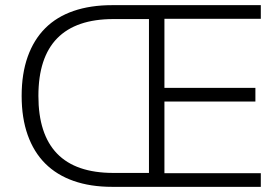

<svg xmlns="http://www.w3.org/2000/svg" viewBox="-20 -725 1082 745"><path d="M415 0Q331 0 265.5 -23Q200 -46 155.5 -90.5Q111 -135 87.5 -201Q64 -267 64 -353Q64 -439 87.5 -505Q111 -571 155.5 -615.5Q200 -660 265.5 -682.5Q331 -705 415 -705H992V-652H618V-384H971V-331H618V-53H992V0ZM420 -54H558V-651H420Q275 -651 202 -576.5Q129 -502 129 -353Q129 -204 201.5 -129Q274 -54 420 -54Z"/></svg>

Font: Nunito Sans 12pt Light
Style: Regular
Weight: 300
Designer: Vernon Adams
Foundry: Vernon Adams
Version: Version 3.101;gftools[0.9.27]